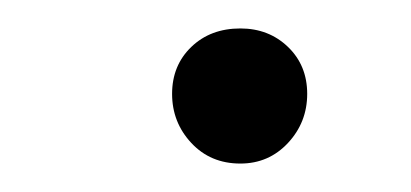

<svg xmlns="http://www.w3.org/2000/svg" viewBox="-20 -344 289 135"><path d="M149 -229Q128 -229 114.5 -243.5Q101 -258 101 -278Q101 -298 114.5 -311Q128 -324 149 -324Q169 -324 182.5 -311Q196 -298 196 -278Q196 -258 182.5 -243.5Q169 -229 149 -229Z"/></svg>

Font: Edu VIC WA NT Beginner
Style: Regular
Weight: 400
Designer: Tina and Corey Anderson
Foundry: Google for Education
Version: Version 1.003